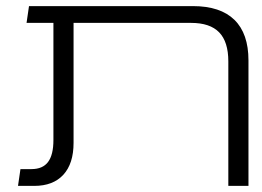

<svg xmlns="http://www.w3.org/2000/svg" viewBox="-20 -609 857 629"><path d="M728 0V-408Q728 -472 698 -503Q668 -534 606 -534H155V-589H612Q702 -589 748 -544Q794 -499 794 -411V0ZM39 0 47 -55H83Q120 -55 137.5 -78.5Q155 -102 155 -150V-572H221V-141Q221 -73 187.5 -36.5Q154 0 92 0ZM67 -534 75 -589H189V-534Z"/></svg>

Font: Noto Sans Hebrew Thin Light
Style: Regular
Weight: 300
Version: Version 3.001